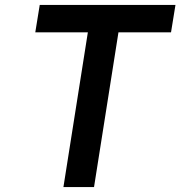

<svg xmlns="http://www.w3.org/2000/svg" viewBox="-20 -758 731 778"><path d="M336 -627H123L141 -738H691L673 -627H460L361 0H237Z"/></svg>

Font: Exo SemiBold
Style: Italic
Weight: 600
Italic angle: -9°
Designer: Natanael Gama
Foundry: Natanael Gama
Version: Version 1.500; ttfautohint (v1.6)